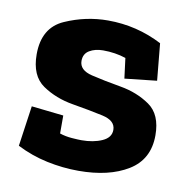

<svg xmlns="http://www.w3.org/2000/svg" viewBox="-60 -519 580 589"><g transform="rotate(10 229.5 -225.0)"><path d="M435 -138Q435 -63 375.5 -26.5Q316 10 221 10Q172 10 122.5 -0.5Q73 -11 28 -34L46 -160L146 -149V-93Q164 -87 184 -85.5Q204 -84 214 -84Q251 -84 278 -96Q305 -108 305 -132Q305 -161 264 -170Q223 -179 169 -188Q115 -197 74 -225Q33 -253 33 -320Q33 -403 97.5 -431.5Q162 -460 231 -460Q321 -460 400 -419L411 -304L311 -293L303 -356Q270 -367 232 -367Q207 -367 189.5 -356.5Q172 -346 172 -324Q172 -295 211.5 -285.5Q251 -276 303.5 -267Q356 -258 395.5 -230.5Q435 -203 435 -138Z"/></g></svg>

Font: Zilla Slab Bold
Style: Bold
Weight: 700
Designer: Typotheque.com
Foundry: Typotheque type foundry
Version: Version 1.1; 2017; ttfautohint (v1.6)